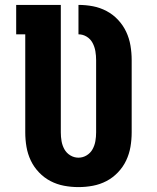

<svg xmlns="http://www.w3.org/2000/svg" viewBox="-20 -755 640 783"><path d="M300 8Q270 8 241 2.5Q212 -3 186 -16.5Q160 -30 139 -52Q118 -74 105.5 -100.5Q93 -127 88 -156Q83 -185 83 -215V-615H46V-735H228V-215Q228 -197 231 -179.5Q234 -162 242.5 -146.5Q251 -131 266.5 -121.5Q282 -112 300 -112Q318 -112 333.5 -121.5Q349 -131 357.5 -146.5Q366 -162 369 -179.5Q372 -197 372 -215V-510Q372 -528 369 -546Q366 -564 357.5 -580Q349 -596 333.5 -605.5Q318 -615 300 -615V-735Q330 -735 359 -729.5Q388 -724 414.5 -710Q441 -696 461.5 -674Q482 -652 494.5 -625.5Q507 -599 512 -569.5Q517 -540 517 -510V-215Q517 -185 512 -156Q507 -127 494.5 -100.5Q482 -74 461 -52Q440 -30 414 -16.5Q388 -3 359 2.5Q330 8 300 8Z"/></svg>

Font: Iosevka Slab Heavy Extended
Style: Regular
Weight: 900
Width: 7
Monospace: yes
Designer: Belleve Invis
Foundry: Belleve Invis
Version: Version 11.1.0; ttfautohint (v1.8.3)